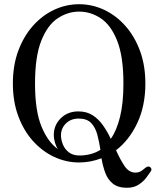

<svg xmlns="http://www.w3.org/2000/svg" viewBox="-20 -758 757 910"><path d="M582 132Q539 132 514.5 112Q490 92 478.5 60Q467 28 461 -8Q409 12 355 12Q293 12 236.5 -14.5Q180 -41 136 -90Q92 -139 66.5 -208Q41 -277 41 -362Q41 -448 66.5 -517Q92 -586 136 -635.5Q180 -685 236.5 -711.5Q293 -738 355 -738Q417 -738 473.5 -711.5Q530 -685 574 -635.5Q618 -586 643.5 -517Q669 -448 669 -362Q669 -256 630.5 -174.5Q592 -93 530 -46Q549 -3 570 28.5Q591 60 622 60Q639 60 651 51.5Q663 43 671 36Q684 27 693 35Q702 44 694 55Q687 66 673 84.5Q659 103 636.5 117.5Q614 132 582 132ZM255 -51Q247 -61 241 -80.5Q235 -100 235 -118Q235 -165 268 -197.5Q301 -230 351 -230Q391 -230 419.5 -211.5Q448 -193 468.5 -163.5Q489 -134 505 -100Q533 -139 549 -204.5Q565 -270 565 -362Q565 -490 535.5 -564.5Q506 -639 458 -671Q410 -703 355 -703Q301 -703 253 -671Q205 -639 175.5 -564.5Q146 -490 146 -362Q146 -232 177 -157.5Q208 -83 255 -51ZM357 -21Q383 -21 408.5 -27.5Q434 -34 456 -48Q450 -87 441 -120.5Q432 -154 412 -175Q392 -196 353 -196Q316 -196 292.5 -173Q269 -150 269 -116Q269 -96 278 -73.5Q287 -51 306.5 -36Q326 -21 357 -21Z"/></svg>

Font: Zen Old Mincho
Style: Regular
Weight: 400
Designer: Yoshimichi Ohira
Foundry: Positype
Version: Version 1.001